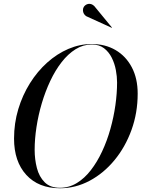

<svg xmlns="http://www.w3.org/2000/svg" viewBox="-20 -995 755 1025"><path d="M300 10Q185.5 10 120.2 -61.5Q55 -133 55 -255Q55 -337 77.5 -412Q100 -487 139.8 -550.5Q179.5 -614 232 -661Q284.5 -708 345.2 -734Q406 -760 470 -760Q541.5 -760 596.8 -727.8Q652 -695.5 683.5 -636Q715 -576.5 715 -495Q715 -392.5 682 -301.2Q649 -210 591.2 -140Q533.5 -70 458.5 -30Q383.5 10 300 10ZM300 7.5Q348.5 7.5 390 -17.8Q431.5 -43 465.2 -86.8Q499 -130.5 525.2 -186.8Q551.5 -243 569.2 -306.2Q587 -369.5 596 -433.2Q605 -497 605 -555Q605 -586 598.5 -621Q592 -656 576.5 -687Q561 -718 535 -737.8Q509 -757.5 470 -757.5Q424 -757.5 383.5 -732.2Q343 -707 309 -663.2Q275 -619.5 248.5 -563.2Q222 -507 203.2 -443.8Q184.5 -380.5 174.8 -316.8Q165 -253 165 -195Q165 -144 177 -97.8Q189 -51.5 218.5 -22Q248 7.5 300 7.5ZM576.5 -846.5 440.5 -908.5Q432.5 -913.5 427.8 -921.8Q423 -930 422.8 -939.8Q422.5 -949.5 427 -957.5Q430.5 -963.5 436.8 -968Q443 -972.5 450.8 -974Q458.5 -975.5 466.8 -973Q475 -970.5 483 -963L578 -847.5Z"/></svg>

Font: Bodoni Moda 72pt
Style: Italic
Weight: 400
Italic angle: -13°
Designer: Owen Earl
Foundry: indestructible type
Version: Version 2.005